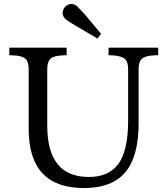

<svg xmlns="http://www.w3.org/2000/svg" viewBox="-20 -941 846 971"><path d="M404 10Q125 10 125 -289V-592Q125 -629 108.5 -644Q92 -659 48 -661L27 -662V-700H317V-662L296 -661Q252 -659 235.5 -644Q219 -629 219 -592V-305Q219 -46 429 -46Q532 -46 580 -114Q628 -182 628 -331V-592Q628 -629 611 -643.5Q594 -658 550 -661L529 -662V-700H780V-662L759 -661Q715 -659 698 -644Q681 -629 681 -592V-318Q681 -149 613.5 -69.5Q546 10 404 10ZM473 -746 361 -812Q348 -820 336 -827Q324 -834 313 -843Q298 -856 297 -873Q296 -890 308 -905Q320 -919 337.5 -920.5Q355 -922 369 -910Q379 -900 388.5 -890Q398 -880 409 -868L491 -770Z"/></svg>

Font: Hedvig Letters Serif 14pt
Style: Regular
Weight: 400
Designer: Alexander Örn & Tor Weibull
Foundry: Kanon Foundry
Version: Version 1.000; ttfautohint (v1.8.4.7-5d5b)